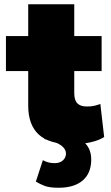

<svg xmlns="http://www.w3.org/2000/svg" viewBox="-20 -670 522 905"><path d="M453 -180 471 -24Q446 -8 405.5 1Q365 10 319 10Q213 10 163 -35.5Q113 -81 113 -172V-335H8V-500H113V-650H330V-500H459V-335H330V-232Q330 -198 344.5 -183Q359 -168 390 -168Q410 -168 425 -171.5Q440 -175 453 -180ZM188 -15 228 -43Q320 -39 365 -8.5Q410 22 410 82Q410 146 370 180.5Q330 215 256 215Q213 215 190 206Q167 197 149 186L182 85Q193 91 206 95Q219 99 238 99Q262 99 276.5 86Q291 73 291 53Q291 33 269 16Q247 -1 188 -15Z"/></svg>

Font: Prodigy Sans Black
Style: Regular
Weight: 900
Designer: Wei Huang
Foundry: Wei Huang
Version: Version 1.003; ttfautohint (v1.8.3)